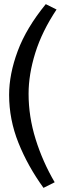

<svg xmlns="http://www.w3.org/2000/svg" viewBox="-20 -752 315 927"><path d="M190 155Q114 50 69 -62.5Q24 -175 24 -294Q24 -394 65.5 -505.5Q107 -617 201 -732L253 -706Q183 -601 150.5 -497Q118 -393 118 -299Q118 -189 152 -80Q186 29 244 128Z"/></svg>

Font: Eczar
Style: Regular
Weight: 400
Designer: Vaibhav Singh
Foundry: Rosetta Type Foundry
Version: Version 2.000